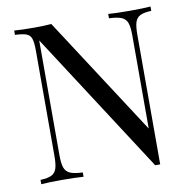

<svg xmlns="http://www.w3.org/2000/svg" viewBox="-80 -787 865 871"><g transform="rotate(-10 353.0 -351.5)"><path d="M588.4 -591.8V4.9H565.4L145.5 -644V-116.2Q145.5 -77.6 152.3 -58.1Q159.2 -38.6 178 -30Q196.8 -21.5 236.3 -20V0Q200.7 -2.9 134.3 -2.9Q74.7 -2.9 41.5 0V-20Q76.2 -21.5 93 -30Q109.9 -38.6 116.2 -58.1Q122.6 -77.6 122.6 -116.2V-602.1Q122.6 -639.6 116.5 -656.7Q110.4 -673.8 94 -680.2Q77.6 -686.5 41.5 -688V-708Q74.2 -705.1 134.3 -705.1Q179.2 -705.1 212.4 -708L565.4 -164.1V-591.8Q565.4 -630.4 558.8 -649.9Q552.2 -669.4 533.2 -678Q514.2 -686.5 474.6 -688V-708Q510.3 -705.1 576.7 -705.1Q636.2 -705.1 669.4 -708V-688Q634.8 -686.5 617.9 -678Q601.1 -669.4 594.7 -649.9Q588.4 -630.4 588.4 -591.8Z"/></g></svg>

Font: TypoPRO Playfair Display
Style: Regular
Weight: 400
Designer: Claus Eggers Sørensen
Foundry: Claus Eggers Sørensen
Version: Version 1.004;PS 001.004;hotconv 1.0.70;makeotf.lib2.5.58329